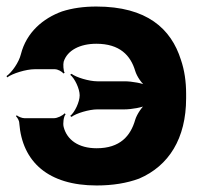

<svg xmlns="http://www.w3.org/2000/svg" viewBox="-30 -558 628 588"><path d="M266 10C315 10 358 3 396 -11C487 -50 540 -134 540 -257V-271C540 -308 535 -343 524 -375C494 -470 420 -538 265 -538C226 -538 191 -533 160 -523C102 -502 51 -459 34 -392C28 -367 6 -336 -10 -325L-8 -321C8 -333 50 -346 76 -346H138C147 -346 160 -339 164 -333L168 -335C164 -341 163 -361 165 -369C176 -404 215 -424 265 -424C337 -424 370 -388 384 -341C389 -324 405 -300 419 -292L421 -295C409 -303 373 -309 352 -309H268C243 -309 203 -321 189 -332L185 -329C199 -318 214 -286 214 -266C214 -246 199 -214 185 -203L189 -200C203 -211 243 -223 268 -223H351C373 -223 407 -229 421 -237L418 -241C406 -233 389 -208 384 -191C370 -142 338 -104 266 -104C210 -104 175 -130 165 -169C162 -180 165 -202 171 -208L168 -211C162 -204 146 -196 135 -196H45C37 -196 26 -201 21 -205L19 -202C23 -198 29 -189 29 -181C38 -62 118 10 266 10Z"/></svg>

Font: Asimov
Style: EdgeWide
Weight: 500
Designer: Google
Version: Version 2.000980: 2014